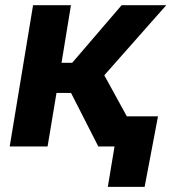

<svg xmlns="http://www.w3.org/2000/svg" viewBox="-20 -566 662 742"><path d="M17.5 0 107.8 -545.9H254.2L217.8 -323.3H259L450 -545.9H622.5L383.1 -275.1L534 0H359.9L254.5 -206.9H198.3L163.9 0ZM396.7 156.2 422.6 0H380.4L399.7 -116.4H590.6L538.9 156.2Z"/></svg>

Font: Inter Variable
Style: Italic
Weight: 400
Italic angle: -9.39999°
Designer: Rasmus Andersson
Foundry: rsms
Version: Version 4.001;git-9221beed3